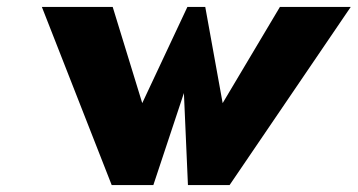

<svg xmlns="http://www.w3.org/2000/svg" viewBox="-20 -533 1030 553"><path d="M421.7 0 509.7 -265 521.3 0H641.3L990.2 -513H786.2L621.3 -236L571.2 -513H519.7L389.7 -236L304.6 -513H100.6L301.7 0Z"/></svg>

Font: Blink
Style: Obl
Weight: 400
Designer: Mew Too
Foundry: Cannot Into Space Fonts
Version: Version 001.000